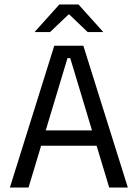

<svg xmlns="http://www.w3.org/2000/svg" viewBox="-20 -845 620 865"><path d="M24.5 0 224.5 -639H355.5L556 0H472L296.5 -583H284L108.5 0ZM144.5 -188.5V-257.5H435.5V-188.5ZM247.5 -825H333.5L444.5 -701.5V-700.5H375L292.5 -779.5H288.5L205.5 -700.5H136.5V-701.5Z"/></svg>

Font: Anek Odia
Style: Regular
Weight: 400
Designer: Yesha Goshar & Mahesh Sahu (Odia), Yesha Goshar (Latin)
Foundry: Ek Type
Version: Version 1.003